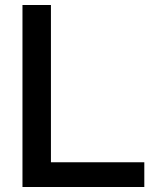

<svg xmlns="http://www.w3.org/2000/svg" viewBox="-20 -749 616 769"><path d="M70 0V-729H184V-73L159 -99H558V0Z"/></svg>

Font: Mona Sans SemiExpanded Medium
Style: Regular
Weight: 500
Width: 6
Designer: Deni Anggara
Foundry: GitHub
Version: Version 2.000